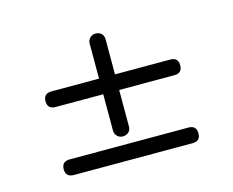

<svg xmlns="http://www.w3.org/2000/svg" viewBox="-65 -610 691 570"><g transform="rotate(-15 280.0 -325.5)"><path d="M98 -340Q73 -340 73 -364Q73 -388 98 -388H244V-496Q244 -506 251 -513Q258 -520 268 -520Q279 -520 286 -513.5Q293 -507 293 -496V-388H463Q487 -388 487 -364Q487 -340 463 -340H293V-228Q293 -217 286 -210.5Q279 -204 268 -204Q258 -204 251 -211Q244 -218 244 -228V-340ZM98 -131Q73 -131 73 -155Q73 -179 98 -179H463Q487 -179 487 -155Q487 -131 463 -131Z"/></g></svg>

Font: Jura
Style: Regular
Weight: 400
Designer: Daniel Johnson, Alexei Vanyashin
Foundry: Daniel Johnson
Version: Version 5.103